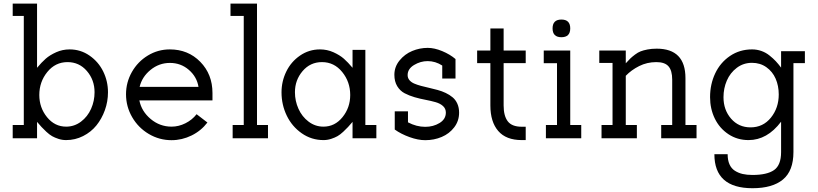

<svg xmlns="http://www.w3.org/2000/svg" viewBox="-20 -749 4429 1040"><path d="M564.9 -249Q564.9 -199.2 548.1 -152.3Q531.2 -105.5 502.2 -69.6Q473.1 -33.7 430.2 -12Q387.2 9.8 337.9 9.8Q316.9 9.8 296.6 3.2Q276.4 -3.4 262.2 -11.5Q248 -19.5 230.7 -35.6Q213.4 -51.8 205.1 -61Q196.8 -70.3 180.7 -88.9V0H48.8V-71.8H108.9V-662.6H48.8V-729.5H180.7V-381.8Q205.1 -411.1 227.5 -430.9Q250 -450.7 284.4 -466.1Q318.8 -481.4 356.9 -481.4Q416.5 -481.4 464.8 -448Q513.2 -414.6 539.1 -361.8Q564.9 -309.1 564.9 -249ZM492.2 -249.5Q492.2 -315.9 450.7 -364.3Q409.2 -412.6 345.7 -412.6Q279.8 -412.6 236.3 -359.1Q192.9 -305.7 192.9 -234.4Q192.9 -166 234.6 -114.5Q276.4 -63 338.4 -63Q382.8 -63 418.7 -90.1Q454.6 -117.2 473.4 -159.7Q492.2 -202.1 492.2 -249.5Z M734.9 -205.1Q746.6 -146 796.1 -104.5Q845.7 -63 909.2 -63Q947.8 -63 984.4 -81.3Q1021 -99.6 1044.9 -130.4L1103.5 -85.4Q1069.3 -40.5 1017.6 -15.1Q965.8 10.3 909.2 10.3Q842.8 10.3 785.9 -23.4Q729 -57.1 695.8 -114.5Q662.6 -171.9 662.6 -238.3Q662.6 -302.7 694.3 -358.9Q726.1 -415 780.8 -448.2Q835.4 -481.4 899.9 -481.4Q999 -481.4 1064.9 -414.1Q1130.9 -346.7 1130.9 -245.1V-205.1ZM1055.2 -278.3Q1046.4 -333 1002.9 -370.6Q959.5 -408.2 900.4 -408.2Q841.8 -408.2 795.4 -370.4Q749 -332.5 736.3 -278.3Z M1300.3 -662.6H1228.5V-729.5H1372.1V-71.8H1431.6V0H1240.2V-71.8H1300.3Z M1504.9 -249Q1504.9 -308.6 1530.8 -361.6Q1556.6 -414.6 1605.2 -448Q1653.8 -481.4 1713.4 -481.4Q1751.5 -481.4 1785.9 -466.1Q1820.3 -450.7 1842.8 -430.9Q1865.2 -411.1 1889.6 -381.8V-479H1959V-71.8H2018.6V0H1889.6V-88.9Q1873.5 -70.3 1865.2 -61Q1856.9 -51.8 1839.6 -35.6Q1822.3 -19.5 1808.1 -11.5Q1793.9 -3.4 1773.7 3.2Q1753.4 9.8 1732.4 9.8Q1667 9.8 1614.3 -27.1Q1561.5 -64 1533.2 -122.8Q1504.9 -181.6 1504.9 -249ZM1731.9 -63Q1793.9 -63 1835.4 -114.5Q1877 -166 1877 -234.4Q1877 -305.7 1833.5 -359.1Q1790 -412.6 1724.1 -412.6Q1660.6 -412.6 1619.1 -364Q1577.6 -315.4 1577.6 -249.5Q1577.6 -202.1 1596.7 -159.7Q1615.7 -117.2 1651.6 -90.1Q1687.5 -63 1731.9 -63Z M2116.2 -343.8Q2116.2 -387.2 2144.3 -421.6Q2172.4 -456.1 2212.9 -472.9Q2253.4 -489.7 2296.9 -489.7Q2333 -489.7 2375.2 -472.2Q2417.5 -454.6 2447.3 -429.2V-323.7H2375.5V-394Q2338.4 -418 2296.4 -418Q2257.8 -418 2222.9 -397Q2188 -376 2188 -342.3Q2188 -326.7 2197.5 -315.2Q2207 -303.7 2223.1 -296.6Q2239.3 -289.6 2260.3 -283.9Q2281.2 -278.3 2304.2 -273.2Q2327.1 -268.1 2350.3 -261.7Q2373.5 -255.4 2394.5 -245.4Q2415.5 -235.4 2431.6 -221.9Q2447.8 -208.5 2457.3 -187.3Q2466.8 -166 2466.8 -138.7Q2466.8 -93.8 2440.2 -59.1Q2413.6 -24.4 2372.3 -7.1Q2331.1 10.3 2283.2 10.3Q2244.6 10.3 2198.5 -6.3Q2152.3 -22.9 2118.2 -47.4V-146H2189.9V-86.4Q2235.8 -62 2283.2 -62Q2327.1 -62 2361.1 -82.8Q2395 -103.5 2395 -139.2Q2395 -160.6 2379.6 -174.6Q2364.3 -188.5 2339.6 -195.6Q2314.9 -202.6 2285.2 -208.3Q2255.4 -213.9 2225.8 -222.4Q2196.3 -231 2171.6 -243.9Q2147 -256.8 2131.6 -282.2Q2116.2 -307.6 2116.2 -343.8Z M2806.2 9.8Q2721.2 9.8 2678.7 -39.6Q2636.2 -88.9 2636.2 -177.7V-407.2H2564.5V-475.1H2636.2V-594.7H2708V-475.1H2827.6V-407.2H2708V-177.7Q2708 -121.1 2730.5 -91.8Q2752.9 -62.5 2806.2 -62.5H2827.6V9.8Z M2997.1 -406.7H2925.3V-475.1H3068.8V-71.8H3128.4V0H2937V-71.8H2997.1ZM3021 -547.4Q2973.1 -547.4 2973.1 -595.2Q2973.1 -643.1 3021 -643.1Q3068.8 -643.1 3068.8 -595.2Q3068.8 -547.4 3021 -547.4Z M3535.2 -412.6Q3484.9 -412.6 3442.1 -391.1Q3399.4 -369.6 3369.6 -338.4V-71.8H3429.7V0H3238.3V-71.8H3297.9V-408.2H3226.1V-475.1H3369.6V-406.2Q3385.7 -423.8 3394.5 -432.4Q3403.3 -440.9 3419.4 -453.1Q3435.5 -465.3 3450.2 -470.9Q3464.8 -476.6 3487.3 -481Q3509.8 -485.4 3537.1 -485.4Q3692.9 -485.4 3692.9 -325.7V-71.8H3752.9V0H3561.5V-71.8H3621.1V-317.4Q3621.1 -366.7 3601.1 -389.6Q3581.1 -412.6 3535.2 -412.6Z M4056.2 198.7Q4134.8 198.7 4172.9 172.1Q4210.9 145.5 4210.9 74.7V-89.8Q4135.7 9.8 4034.7 9.8Q3973.6 9.8 3925.5 -22.2Q3877.4 -54.2 3851.8 -106.9Q3826.2 -159.7 3826.2 -222.7Q3826.2 -292.5 3853.8 -351.1Q3881.3 -409.7 3933.8 -445.6Q3986.3 -481.4 4053.7 -481.4Q4080.1 -481.4 4104.2 -472.9Q4128.4 -464.4 4148.4 -448.2Q4168.5 -432.1 4182.1 -417.5Q4195.8 -402.8 4210.9 -382.8V-471.7H4339.8V-407.2H4277.8V74.7Q4277.8 176.3 4220.9 223.4Q4164.1 270.5 4056.2 270.5Q3849.6 270.5 3849.6 86.4H3921.4Q3921.4 118.7 3931.4 141.1Q3941.4 163.6 3960.4 175.8Q3979.5 188 4002.7 193.4Q4025.9 198.7 4056.2 198.7ZM3898.9 -222.2Q3898.9 -153.8 3939.9 -106.4Q3981 -59.1 4045.4 -59.1Q4113.3 -59.1 4155.8 -111.8Q4198.2 -164.6 4198.2 -237.3Q4198.2 -284.2 4181.4 -322.8Q4164.6 -361.3 4131.1 -385Q4097.7 -408.7 4053.2 -408.7Q4006.8 -408.7 3970.9 -381.6Q3935.1 -354.5 3917 -312.5Q3898.9 -270.5 3898.9 -222.2Z"/></svg>

Font: Eligible
Style: Regular
Weight: 500
Version: Version 1.1